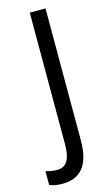

<svg xmlns="http://www.w3.org/2000/svg" viewBox="-195 -761 570 1001"><g transform="rotate(-15 90.5 -261.0)"><path d="M10 192C106 192 162 137 162 -3V-714H77V-5C77 85 49 115 3 115C-20 115 -40 111 -58 105V180C-39 188 -16 192 10 192Z"/></g></svg>

Font: Noto Sans Khmer UI Condensed
Style: Regular
Weight: 400
Width: 3
Designer: Danh Hong and the Monotype Design Team
Foundry: Monotype Imaging Inc.
Version: Version 2.002